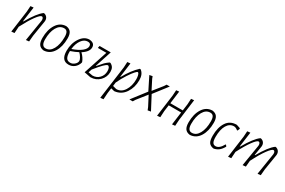

<svg xmlns="http://www.w3.org/2000/svg" viewBox="99 -1527 4122 2780"><g transform="rotate(30 2160.0 -136.5)"><path d="M50 4 100 -360 106 -454 156 -459 122 -211H129Q239 -404 322 -463H333Q362 -456 380 -433Q398 -410 397 -377L396 -364L354 -104L345 -1L294 4L351 -349L352 -363Q352 -383 344 -396Q336 -409 324 -409Q297 -409 238.5 -329.5Q180 -250 108 -110V-108L101 -1Z M697 -462H703Q756 -455 781 -420.5Q806 -386 806 -317Q806 -178 750 -89Q694 0 596 7H590Q536 0 511 -35.5Q486 -71 486 -142Q486 -280 543 -369Q600 -458 697 -462ZM690 -421Q617 -421 573.5 -343.5Q530 -266 530 -143Q530 -33 601 -33Q673 -33 716 -111Q759 -189 759 -313Q759 -369 742.5 -395Q726 -421 690 -421Z M1005 5Q882 5 882 -156Q882 -282 942.5 -371.5Q1003 -461 1090 -462L1097 -461Q1180 -452 1180 -382Q1180 -308 1079 -245Q1137 -189 1159 -127V-116Q1143 -61 1101.5 -28Q1060 5 1005 5ZM1084 -425Q1025 -425 982 -365.5Q939 -306 929 -212Q1029 -247 1082.5 -290Q1136 -333 1136 -378Q1136 -425 1084 -425ZM926 -165Q926 -95 946.5 -63Q967 -31 1013 -31Q1051 -31 1083.5 -59.5Q1116 -88 1116 -121Q1116 -140 1097.5 -171.5Q1079 -203 1052 -230Q1003 -203 927 -177Q926 -173 926 -165Z M1264 -17 1396 -418H1257L1254 -422L1262 -455H1448L1358 -179H1364Q1415 -240 1442.5 -268Q1470 -296 1508 -321H1521Q1555 -303 1570 -276.5Q1585 -250 1585 -207Q1585 -120 1524.5 -58.5Q1464 3 1374 4H1370ZM1505 -273Q1469 -273 1332 -101L1314 -45L1385 -32Q1452 -32 1497.5 -79Q1543 -126 1543 -195Q1543 -231 1532 -252Q1521 -273 1505 -273Z M1775 -459 1743 -219H1750Q1833 -370 1931 -460H1944Q2008 -415 2008 -312Q2008 -190 1946 -98Q1884 -6 1774 6H1770L1714 -8L1703 77L1696 185L1645 190L1720 -360L1725 -454ZM1929 -404Q1919 -404 1890 -372.5Q1861 -341 1814.5 -270Q1768 -199 1728 -113L1720 -51L1782 -35Q1864 -35 1913.5 -112.5Q1963 -190 1963 -300Q1963 -337 1956.5 -362Q1950 -387 1943 -395.5Q1936 -404 1929 -404Z M2262 -230 2381 -4 2330 5 2312 -40 2229 -200 2101 -38 2078 0H2022L2203 -235L2095 -451L2145 -460L2159 -423L2238 -268L2358 -418L2382 -455H2436Z M2590 -459 2563 -249H2771L2786 -360L2791 -454L2840 -459L2794 -108L2787 -1L2737 4L2766 -211H2558L2544 -108L2538 -1L2487 4L2536 -360L2542 -454Z M3141 -462H3147Q3200 -455 3225 -420.5Q3250 -386 3250 -317Q3250 -178 3194 -89Q3138 0 3040 7H3034Q2980 0 2955 -35.5Q2930 -71 2930 -142Q2930 -280 2987 -369Q3044 -458 3141 -462ZM3134 -421Q3061 -421 3017.5 -343.5Q2974 -266 2974 -143Q2974 -33 3045 -33Q3117 -33 3160 -111Q3203 -189 3203 -313Q3203 -369 3186.5 -395Q3170 -421 3134 -421Z M3553 -460 3613 -440 3619 -431 3605 -395 3595 -392Q3560 -421 3529 -421Q3457 -420 3415.5 -349Q3374 -278 3374 -156Q3374 -92 3390 -64.5Q3406 -37 3440 -37Q3502 -37 3554 -132H3562L3579 -109Q3548 -55 3515 -29.5Q3482 -4 3438 6H3427Q3377 -2 3353 -34.5Q3329 -67 3329 -150Q3329 -288 3385.5 -374Q3442 -460 3553 -460Z M3780 -459 3746 -211H3753Q3863 -404 3946 -463H3957Q3986 -456 4004 -433Q4022 -410 4021 -377L4020 -364L3995 -211H4002Q4112 -404 4195 -463H4206Q4235 -456 4253 -433Q4271 -410 4270 -377L4269 -364L4227 -104L4218 -1L4167 4L4223 -349L4224 -363Q4225 -382 4217 -395.5Q4209 -409 4197 -409Q4170 -409 4110.5 -328Q4051 -247 3978 -103L3969 -1L3917 4L3975 -349L3976 -363Q3976 -383 3968 -396Q3960 -409 3948 -409Q3921 -409 3862.5 -329.5Q3804 -250 3732 -110V-108L3725 -1L3674 4L3724 -360L3730 -454Z"/></g></svg>

Font: Alegreya Sans SC Light
Style: Italic
Weight: 300
Italic angle: -7°
Designer: Juan Pablo del Peral
Foundry: Huerta Tipografica
Version: Version 2.007